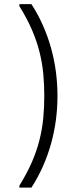

<svg xmlns="http://www.w3.org/2000/svg" viewBox="-20 -793 396 910"><path d="M71.8 96.2V86.9Q107.9 28.8 131.1 -24.7Q154.3 -78.1 167.2 -129.9Q180.2 -181.6 185.1 -233.4Q189.9 -285.2 189.9 -338.4Q189.9 -392.1 185.1 -443.6Q180.2 -495.1 167.2 -546.9Q154.3 -598.6 131.1 -652.3Q107.9 -706.1 71.8 -763.7V-773.4H128.9Q160.2 -725.1 183.3 -672.9Q206.5 -620.6 221.9 -565.4Q237.3 -510.3 244.9 -453.1Q252.4 -396 252.4 -338.4Q252.4 -280.8 244.9 -223.9Q237.3 -167 221.9 -111.8Q206.5 -56.6 183.3 -4.4Q160.2 47.9 128.9 96.2Z"/></svg>

Font: Comme ExtraLight
Style: Regular
Weight: 250
Version: Version 1.000;gftools[0.9.27]